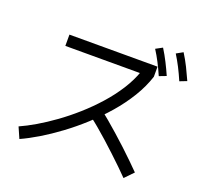

<svg xmlns="http://www.w3.org/2000/svg" viewBox="-147 -1020 1295 1228"><g transform="rotate(20 500.0 -406.0)"><path d="M102.6 31.4 70 -42.6Q117.8 -63.8 175.4 -97.6Q233.1 -131.5 294.1 -175.5Q355.1 -219.5 414.8 -272.5Q474.5 -325.4 527.9 -385.2Q581.3 -444.9 622.6 -509.6Q663.9 -574.3 687.6 -642.1L708.2 -628.8H175.1V-705.6H774.6V-636.8Q750.7 -563 706.9 -491.2Q663.1 -419.5 605.8 -353.3Q548.6 -287.2 483.6 -228.1Q418.7 -168.9 351.4 -119.2Q284.1 -69.4 220.4 -31.1Q156.6 7.1 102.6 31.4ZM813.6 38.3Q789.8 13.4 757.5 -17.8Q725.2 -49.1 688.5 -83.4Q651.8 -117.7 615 -150.7Q578.2 -183.6 544.9 -211.5Q511.7 -239.4 485.9 -258.3L532.9 -324.1Q559.4 -304.8 594 -275.8Q628.5 -246.8 666.4 -213.1Q704.3 -179.4 741.9 -144.7Q779.4 -109.9 812.3 -77.6Q845.2 -45.3 870.1 -20ZM802.7 -651.4Q783.3 -696.1 763.4 -734.4Q743.6 -772.7 721.1 -807.8L766.2 -832.2Q790.7 -793.1 811.6 -751.7Q832.6 -710.3 850.4 -669.6ZM937.3 -665.4Q917.7 -711.1 897.6 -750.2Q877.4 -789.4 855.3 -824.7L899.7 -849.5Q925.1 -809.3 945.9 -767.4Q966.6 -725.4 985.1 -684Z"/></g></svg>

Font: Murecho Thin
Style: Regular
Weight: 100
Designer: Neil Summerour
Foundry: Positype
Version: Version 1.010